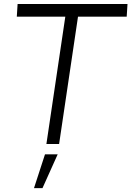

<svg xmlns="http://www.w3.org/2000/svg" viewBox="-20 -720 670 960"><path d="M617.5 -700 613.5 -636.5H370L275.5 0H212L306.5 -636.5H64L68 -700ZM150 220.5 205 51.5H268.5L192.5 220.5Z"/></svg>

Font: Urbanist Light
Style: Italic
Weight: 300
Italic angle: -8°
Designer: Corey Hu
Foundry: Corey Hu
Version: Version 1.330; ttfautohint (v1.8.4.7-5d5b)